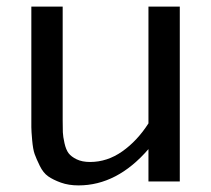

<svg xmlns="http://www.w3.org/2000/svg" viewBox="-20 -550 640 582"><path d="M170 -185Q170 -162 170.5 -149Q171 -136 175.5 -116Q180 -96 188 -85.5Q196 -75 212.5 -67Q229 -59 253 -59Q305 -59 350.5 -91Q396 -123 430 -176V-530H525V0H430V-98Q335 12 218 12Q188 12 164.5 3.5Q141 -5 126 -15.5Q111 -26 100.5 -47.5Q90 -69 85 -83Q80 -97 77.5 -125Q75 -153 75 -164.5Q75 -176 75 -203V-530H170Z"/></svg>

Font: Edlo
Style: Regular
Weight: 400
Monospace: yes
Version: Version 0.01